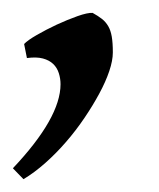

<svg xmlns="http://www.w3.org/2000/svg" viewBox="-29 -132 249 301"><path d="M147.9 -49.8Q147.9 -37.1 142.3 -20.5Q136.7 -3.9 126.7 14.6Q116.7 33.2 103.5 52.7Q90.3 72.3 74.7 90.3Q59.1 108.4 42 123.5Q24.9 138.7 7.8 148.9L-8.8 131.8Q65.9 52.7 65.9 0Q65.9 -8.8 63.2 -17.3Q60.5 -25.9 54.4 -31.7Q48.3 -37.6 38.3 -40.3Q28.3 -43 13.2 -41L8.8 -63Q14.2 -68.8 28.6 -77.1Q43 -85.4 59.8 -93.3Q76.7 -101.1 92.5 -106.7Q108.4 -112.3 116.2 -111.8Q125 -106.9 130.9 -102.3Q136.7 -97.7 140.6 -91.1Q144.5 -84.5 146.2 -74.7Q147.9 -64.9 147.9 -49.8Z"/></svg>

Font: Gentium Plus APac
Style: Italic
Weight: 400
Italic angle: -8°
Designer: J. Victor Gaultney, Annie Olsen, Iska Routamaa, Becca Hirsbrunner
Foundry: SIL International
Version: Version 5.000